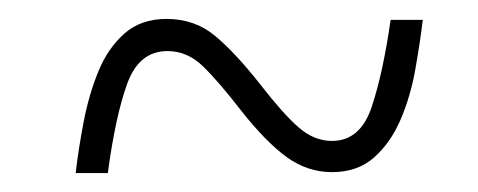

<svg xmlns="http://www.w3.org/2000/svg" viewBox="-20 -458 505 203"><path d="M60 -275Q63 -301 68.5 -329.5Q74 -358 84 -382.5Q94 -407 111.5 -422.5Q129 -438 156 -438Q186 -438 207.5 -420Q229 -402 255 -369Q279 -338 295.5 -323.5Q312 -309 331 -309Q361 -309 373 -345Q385 -381 393 -437H427Q424 -412 419 -384Q414 -356 403.5 -331.5Q393 -307 375.5 -291.5Q358 -276 331 -276Q305 -276 283 -292Q261 -308 235 -341Q211 -372 194.5 -388Q178 -404 157 -404Q127 -404 114.5 -369.5Q102 -335 94 -275Z"/></svg>

Font: Noto Serif Tamil Condensed ExtraLight
Style: Italic
Weight: 200
Width: 3
Italic angle: -12°
Designer: Indian Type Foundry, Tom Grace, and the Monotype Design Team
Foundry: Monotype Imaging Inc.
Version: Version 2.003; ttfautohint (v1.8.4.7-5d5b)